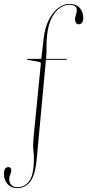

<svg xmlns="http://www.w3.org/2000/svg" viewBox="-62 -730 451 995"><path d="M177.5 -434 176.5 -425H283Q285 -425 285 -423Q285 -420 282 -420H176L128.5 91.5Q120.5 180 93.8 212.5Q67 245 28.5 245Q-4.5 245 -23 223.5Q-41.5 202 -41.5 171Q-41.5 136 -18.5 136Q-3.5 136 -3.5 153Q-3.5 163 -8.8 173.8Q-14 184.5 -14 199Q-14 217.5 -2.8 228.8Q8.5 240 30 240Q64 240 87.8 210.5Q111.5 181 113.5 104Q114.5 77.5 111.2 50.8Q108 24 111.5 -14L149.5 -398Q150 -407.5 143 -409L80.5 -420Q77.5 -421 77.5 -422.5Q77.5 -425 81 -425H152L164.5 -533Q171 -587.5 191.2 -627Q211.5 -666.5 239.5 -688.2Q267.5 -710 297.5 -710Q331.5 -710 350.5 -689.5Q369.5 -669 369.5 -636Q369.5 -621 362.8 -612.5Q356 -604 346 -604Q338 -604 332.5 -611Q327 -618 327 -629Q327 -642 331.5 -654Q336 -666 336 -677.5Q336 -705 297 -705Q256.5 -705 224 -665.2Q191.5 -625.5 183 -555Q178.5 -518.5 179 -486Q179.5 -453.5 177.5 -434Z"/></svg>

Font: Fraunces 144pt Thin
Style: Regular
Weight: 100
Version: Version 1.000;[f99f86859]